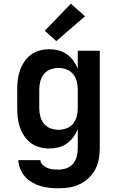

<svg xmlns="http://www.w3.org/2000/svg" viewBox="-20 -794 640 1037"><path d="M298 223Q273 223 248 220.5Q223 218 199.5 211Q176 204 154 191.5Q132 179 115.5 160.5Q99 142 89.5 118.5Q80 95 79 71H198Q199 86 211 97Q223 108 237 113.5Q251 119 266.5 120.5Q282 122 298 122Q320 122 341 114Q362 106 376 88.5Q390 71 395 49Q400 27 400 5V-97Q391 -74 376 -53.5Q361 -33 340.5 -18.5Q320 -4 295.5 2Q271 8 246 8Q219 8 193.5 1Q168 -6 147 -21.5Q126 -37 111 -59.5Q96 -82 87.5 -106.5Q79 -131 76 -157.5Q73 -184 73 -210V-310Q73 -336 76 -362.5Q79 -389 87.5 -413.5Q96 -438 111 -460.5Q126 -483 147 -498.5Q168 -514 193.5 -521Q219 -528 246 -528Q271 -528 295.5 -522Q320 -516 340.5 -501.5Q361 -487 376 -466.5Q391 -446 400 -423V-520H519V5Q519 34 514 63.5Q509 93 495.5 119Q482 145 460.5 166Q439 187 412.5 200Q386 213 356.5 218Q327 223 298 223ZM296 -93Q318 -93 339.5 -101Q361 -109 375 -126.5Q389 -144 394.5 -166Q400 -188 400 -210V-310Q400 -332 394.5 -354Q389 -376 375 -393.5Q361 -411 339.5 -419Q318 -427 296 -427Q274 -427 252.5 -419Q231 -411 217 -393.5Q203 -376 197.5 -354Q192 -332 192 -310V-210Q192 -188 197.5 -166Q203 -144 217 -126.5Q231 -109 252.5 -101Q274 -93 296 -93ZM284 -572 222 -628 363 -774 439 -706Z"/></svg>

Font: Iosevka Extended
Style: Bold
Weight: 700
Width: 7
Monospace: yes
Designer: Belleve Invis
Foundry: Belleve Invis
Version: Version 32.5.0; ttfautohint (v1.8.4)